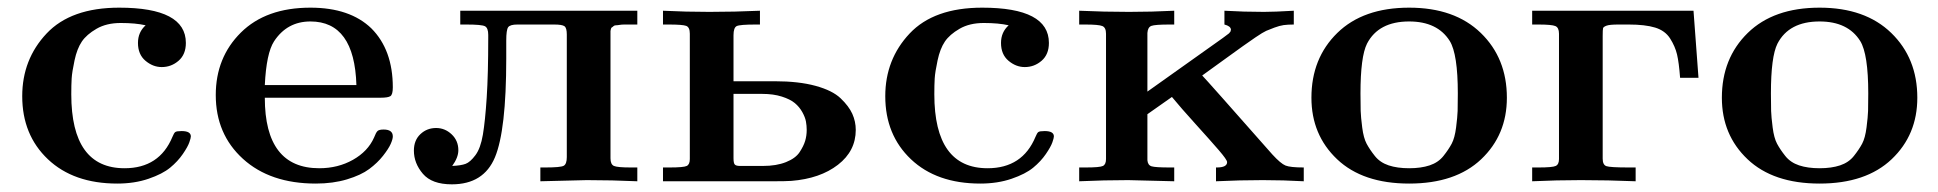

<svg xmlns="http://www.w3.org/2000/svg" viewBox="-20 -473 5056 501"><path d="M38 -222Q38 -318 101.5 -385.5Q165 -453 291 -453Q465 -453 465 -361Q465 -331 446 -314.5Q427 -298 402 -298Q379 -298 359.5 -314.5Q340 -331 340 -361Q340 -389 360 -407Q334 -413 295 -413Q258 -413 232 -398Q206 -383 193.5 -364.5Q181 -346 174.5 -315.5Q168 -285 167 -268.5Q166 -252 166 -227Q166 -34 305 -34Q396 -34 430 -116Q434 -126 437.5 -128.5Q441 -131 454 -131Q478 -131 478 -117Q478 -113 474 -101.5Q470 -90 457 -71Q444 -52 424 -35.5Q404 -19 367.5 -6.5Q331 6 286 6Q172 6 105 -57.5Q38 -121 38 -222Z M543 -225Q543 -323 608.5 -388Q674 -453 790 -453Q893 -453 949 -399Q1005 -343 1005 -245Q1005 -226 998.5 -222Q992 -218 973 -218H671Q671 -34 813 -34Q862 -34 901 -56Q940 -78 956 -114Q961 -127 965 -131Q969 -135 981 -135Q1005 -135 1005 -117Q1005 -110 999.5 -97.5Q994 -85 979.5 -66.5Q965 -48 943.5 -32Q922 -16 885.5 -5Q849 6 804 6Q685 6 614 -58.5Q543 -123 543 -225ZM671 -251H910Q905 -417 790 -417Q729 -417 695 -365Q675 -334 671 -251Z M1060 -80Q1060 -107 1077 -123Q1094 -139 1118 -139Q1141 -139 1158.5 -122.5Q1176 -106 1176 -81Q1176 -62 1160 -40Q1183 -41 1195 -45.5Q1207 -50 1220.5 -68Q1234 -86 1240 -121.5Q1246 -157 1250 -218.5Q1254 -280 1254 -374V-382Q1254 -400 1245.5 -404.5Q1237 -409 1197 -409H1181V-445H1643V-409H1627Q1617 -409 1609.5 -409Q1602 -409 1596.5 -408Q1591 -407 1587 -407Q1583 -407 1580.5 -404.5Q1578 -402 1576.5 -401.5Q1575 -401 1574 -397Q1573 -393 1573 -392Q1573 -391 1573 -385Q1573 -379 1573 -377V-60Q1573 -44 1582 -40Q1591 -36 1626 -36H1643V0Q1577 -3 1511 -3Q1501 -3 1390 0V-36H1403Q1443 -36 1451 -40.5Q1459 -45 1459 -63V-383Q1459 -400 1453 -404.5Q1447 -409 1426 -409H1330Q1311 -409 1306 -402Q1301 -395 1301 -367V-320Q1301 -133 1271.5 -62.5Q1242 8 1159 8Q1107 8 1083.5 -19.5Q1060 -47 1060 -80Z M1710 0V-36H1727Q1764 -36 1772 -40Q1780 -44 1780 -58V-385Q1780 -402 1770.5 -405.5Q1761 -409 1725 -409H1710V-445Q1770 -442 1831 -442Q1897 -442 1963 -445V-409H1952Q1911 -409 1902.5 -405Q1894 -401 1894 -381V-261H2002Q2064 -261 2108 -249Q2152 -237 2173.5 -216.5Q2195 -196 2204 -176Q2213 -156 2213 -134Q2213 -79 2166.5 -43Q2120 -7 2045 -1Q2030 0 1999 0ZM1894 -60Q1894 -47 1897.5 -43.5Q1901 -40 1911 -40H1971Q2006 -40 2031 -50Q2056 -60 2066.5 -76Q2077 -92 2081 -105.5Q2085 -119 2085 -134Q2085 -145 2083 -156Q2081 -167 2073.5 -180.5Q2066 -194 2054 -204Q2042 -214 2020 -221Q1998 -228 1969 -228H1894Z M2290 -222Q2290 -318 2353.5 -385.5Q2417 -453 2543 -453Q2717 -453 2717 -361Q2717 -331 2698 -314.5Q2679 -298 2654 -298Q2631 -298 2611.5 -314.5Q2592 -331 2592 -361Q2592 -389 2612 -407Q2586 -413 2547 -413Q2510 -413 2484 -398Q2458 -383 2445.5 -364.5Q2433 -346 2426.5 -315.5Q2420 -285 2419 -268.5Q2418 -252 2418 -227Q2418 -34 2557 -34Q2648 -34 2682 -116Q2686 -126 2689.5 -128.5Q2693 -131 2706 -131Q2730 -131 2730 -117Q2730 -113 2726 -101.5Q2722 -90 2709 -71Q2696 -52 2676 -35.5Q2656 -19 2619.5 -6.5Q2583 6 2538 6Q2424 6 2357 -57.5Q2290 -121 2290 -222Z M2796 0V-36H2813Q2850 -36 2858 -40Q2866 -44 2866 -58V-385Q2866 -401 2856.5 -405Q2847 -409 2812 -409H2796V-445Q2861 -442 2926 -442Q2985 -442 3044 -445V-409H3032Q2994 -409 2984.5 -405.5Q2975 -402 2974 -387V-234L3171 -374L3187 -386L3191 -391L3192 -396Q3191 -405 3175 -409V-445Q3226 -442 3278 -442Q3305 -442 3356 -445V-409Q3340 -409 3329.5 -407.5Q3319 -406 3305.5 -401Q3292 -396 3284 -392.5Q3276 -389 3256 -375.5Q3236 -362 3223 -352.5Q3210 -343 3176.5 -319Q3143 -295 3117 -276Q3128 -265 3300 -70Q3322 -46 3334.5 -41Q3347 -36 3382 -36V0Q3329 -3 3275 -3Q3215 -3 3153 0V-36H3155Q3182 -36 3182 -50Q3182 -56 3160 -81.5Q3138 -107 3099.5 -149.5Q3061 -192 3038 -220L2974 -175V-55Q2975 -42 2985 -39Q2995 -36 3032 -36H3044V0Q2936 -3 2924 -3Q2861 -3 2796 0Z M3402 -218Q3402 -321 3469.5 -387Q3537 -453 3657 -453Q3776 -453 3844 -387Q3912 -321 3912 -218Q3912 -121 3845 -57.5Q3778 6 3657 6Q3536 6 3469 -57.5Q3402 -121 3402 -218ZM3530 -229Q3530 -199 3530.5 -183.5Q3531 -168 3534.5 -140.5Q3538 -113 3546 -98Q3554 -83 3567.5 -66Q3581 -49 3603.5 -41.5Q3626 -34 3657 -34Q3688 -34 3710.5 -41.5Q3733 -49 3746.5 -66Q3760 -83 3768 -98Q3776 -113 3779.5 -140.5Q3783 -168 3783.5 -183.5Q3784 -199 3784 -229Q3784 -332 3763 -366Q3731 -417 3657 -417Q3577 -417 3547 -359Q3530 -325 3530 -229Z M3978 0V-36H3995Q4031 -36 4039.5 -40Q4048 -44 4048 -58V-385Q4048 -401 4038.5 -405Q4029 -409 3994 -409H3978V-445H4399L4412 -270H4364Q4361 -310 4356 -331Q4351 -352 4338 -372.5Q4325 -393 4299 -401Q4273 -409 4230 -409H4203Q4180 -409 4172 -406Q4164 -403 4163 -399.5Q4162 -396 4162 -379V-59Q4162 -43 4171.5 -39.5Q4181 -36 4230 -36H4248V0Q4176 -3 4105 -3Q4042 -3 3978 0Z M4473 -218Q4473 -321 4540.5 -387Q4608 -453 4728 -453Q4847 -453 4915 -387Q4983 -321 4983 -218Q4983 -121 4916 -57.5Q4849 6 4728 6Q4607 6 4540 -57.5Q4473 -121 4473 -218ZM4601 -229Q4601 -199 4601.5 -183.5Q4602 -168 4605.5 -140.5Q4609 -113 4617 -98Q4625 -83 4638.5 -66Q4652 -49 4674.5 -41.5Q4697 -34 4728 -34Q4759 -34 4781.5 -41.5Q4804 -49 4817.5 -66Q4831 -83 4839 -98Q4847 -113 4850.5 -140.5Q4854 -168 4854.5 -183.5Q4855 -199 4855 -229Q4855 -332 4834 -366Q4802 -417 4728 -417Q4648 -417 4618 -359Q4601 -325 4601 -229Z"/></svg>

Font: CMU Serif
Style: Bold
Weight: 700
Version: Version 0.7.0